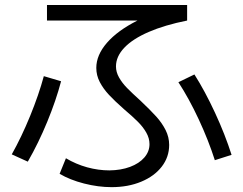

<svg xmlns="http://www.w3.org/2000/svg" viewBox="-20 -732 978 772"><path d="M219.7 -33.2 245.1 -95.7Q285.2 -71.8 330.3 -59.3Q375.5 -46.9 419.9 -46.9Q466.3 -47.4 502.9 -61Q539.6 -74.7 560.3 -98.6Q581.1 -122.6 581.1 -152.3Q581.1 -176.3 568.1 -199Q555.2 -221.7 533.9 -242.9Q512.7 -264.2 478.5 -293Q440.9 -326.2 418 -350.8Q395 -375.5 381.1 -402.3Q367.2 -429.2 367.2 -459Q367.2 -510.7 410.2 -560.1Q453.1 -609.4 532.7 -649.4H168.9V-711.9H732.4V-649.4Q642.1 -631.3 577.9 -603.5Q513.7 -575.7 480 -540.3Q446.3 -504.9 446.3 -464.8Q446.3 -442.4 458.5 -420.7Q470.7 -398.9 490.7 -378.4Q510.7 -357.9 544.9 -327.1Q585.4 -288.6 608.4 -263.2Q631.3 -237.8 645.8 -209.2Q660.2 -180.7 660.2 -149.4Q660.2 -100.6 630.4 -62Q600.6 -23.4 547.9 -1.5Q495.1 20.5 428.7 20.5Q375 20.5 317.9 5.9Q260.7 -8.8 219.7 -33.2ZM156.2 -425.8 225.6 -405.3Q205.6 -329.1 170.2 -242.9Q134.8 -156.7 91.8 -82L27.3 -111.3Q66.4 -180.7 101.3 -266.1Q136.2 -351.6 156.2 -425.8ZM697.3 -401.4 761.7 -432.6Q804.2 -365.7 844.5 -278.8Q884.8 -191.9 911.1 -109.4L843.8 -87.9Q818.4 -167.5 779.1 -252Q739.7 -336.4 697.3 -401.4Z"/></svg>

Font: Pretendard JP
Style: Regular
Weight: 400
Designer: Base glyphs from Inter by Rasmus Andersson; Hangeul glyphs from Noto Sans CJK(Source Han Sans) by Jang Soo-young and Kan
Foundry: Kil Hyung-jin
Version: Version 1.309